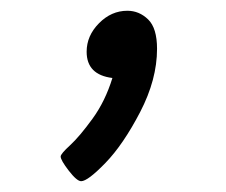

<svg xmlns="http://www.w3.org/2000/svg" viewBox="-20 -145 421 357"><path d="M92.8 146Q92.8 141.1 110.4 125Q127.9 108.9 151.9 75.9Q175.8 43 189 0Q141.1 -5.9 141.1 -48.8Q141.1 -78.6 164.1 -101.8Q187 -125 216.8 -125Q238.8 -125 255.4 -108.9Q272 -92.8 272 -54.2Q272 2.9 240.5 63.5Q209 124 176 158Q143.1 191.9 130.9 191.9Q123 191.9 107.9 172.4Q92.8 152.8 92.8 146Z"/></svg>

Font: CMU Concrete
Style: BoldItalic
Weight: 700
Italic angle: -14.04°
Version: Version 0.7.0